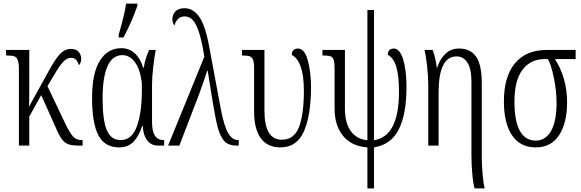

<svg xmlns="http://www.w3.org/2000/svg" viewBox="-20 -816 3257 1076"><path d="M86 -429Q86 -463 79.5 -479.5Q73 -496 59.5 -500.5Q46 -505 20 -505H14V-536H144V-293Q144 -241 142 -217L237 -389Q270 -451 292.5 -483.5Q315 -516 334.5 -529Q354 -542 378 -542Q405 -542 420 -526Q435 -510 435 -485Q435 -465 422 -450Q418 -467 407.5 -479.5Q397 -492 379 -492Q355 -492 334 -469.5Q313 -447 284 -397L246 -333L348 -119Q371 -71 389.5 -51Q408 -31 437 -31H443V0H427Q387 0 365 -7Q343 -14 327 -35.5Q311 -57 291 -104L211 -283L144 -163V0H86Z M496 -267Q496 -407 540 -476.5Q584 -546 660 -546Q704 -546 735.5 -517Q767 -488 782 -437H786Q790 -465 798.5 -492Q807 -519 816 -536H853Q846 -503 839 -443.5Q832 -384 832 -342V-132Q832 -31 896 -31H900V0H866Q827 0 804.5 -30Q782 -60 780 -110H777Q758 -52 727.5 -21Q697 10 647 10Q568 10 532 -57Q496 -124 496 -267ZM775 -310V-350Q766 -427 736.5 -467Q707 -507 666 -507Q610 -507 582.5 -445Q555 -383 555 -265Q555 -142 578.5 -86.5Q602 -31 657 -31Q719 -31 747 -108Q775 -185 775 -310ZM645 -621Q677 -730 687 -796H750V-784Q720 -696 672 -606H645Z M1125 -498Q1111 -590 1093.5 -640Q1076 -690 1057 -707Q1038 -724 1015 -724Q992 -724 977.5 -709.5Q963 -695 958 -673Q953 -678 949.5 -688Q946 -698 946 -708Q946 -734 963 -752Q980 -770 1014 -770Q1062 -770 1096 -722.5Q1130 -675 1152 -557L1217 -207Q1236 -108 1259 -69.5Q1282 -31 1314 -31H1318V0H1310Q1262 0 1239.5 -22.5Q1217 -45 1201 -99Q1189 -143 1171.5 -247.5Q1154 -352 1144 -419H1141Q1127 -373 1092 -278L985 0H922Z M1404 -192V-433Q1404 -466 1398 -481Q1392 -496 1379 -500.5Q1366 -505 1338 -505H1336V-536H1462V-196Q1462 -33 1559 -33Q1629 -33 1656 -105Q1683 -177 1683 -307Q1683 -392 1665 -442.5Q1647 -493 1615 -508Q1615 -525 1624.5 -534.5Q1634 -544 1649 -544Q1687 -544 1705 -477.5Q1723 -411 1723 -329Q1723 -171 1683.5 -80.5Q1644 10 1551 10Q1479 10 1441.5 -41.5Q1404 -93 1404 -192Z M2039 10Q1951 4 1903 -54Q1855 -112 1855 -209V-431Q1855 -465 1850 -480.5Q1845 -496 1832 -500.5Q1819 -505 1790 -505H1787V-536H1913V-208Q1913 -128 1945.5 -82Q1978 -36 2039 -30V-760H2076V-30Q2216 -52 2216 -302Q2216 -390 2201 -441Q2186 -492 2153 -509Q2153 -526 2162.5 -535Q2172 -544 2187 -544Q2221 -544 2239.5 -482.5Q2258 -421 2258 -327Q2258 -178 2215.5 -92Q2173 -6 2076 10V240H2039Z M2622 55V-360Q2622 -430 2599.5 -465Q2577 -500 2539 -500Q2438 -500 2438 -298V0H2380V-339Q2380 -385 2373.5 -445.5Q2367 -506 2359 -536H2405Q2423 -483 2428 -437H2430Q2445 -484 2475.5 -514Q2506 -544 2553 -544Q2617 -544 2648.5 -498Q2680 -452 2680 -349V71Q2680 111 2685 164Q2690 217 2696 240H2640Q2632 217 2627 161Q2622 105 2622 55Z M2804 -248Q2804 -387 2866 -461.5Q2928 -536 3044 -536H3206V-485H3090Q3158 -378 3158 -242Q3158 -126 3113 -58Q3068 10 2982 10Q2896 10 2850 -57Q2804 -124 2804 -248ZM3099 -239Q3099 -309 3083 -384.5Q3067 -460 3050 -485H3032Q2954 -485 2908.5 -425.5Q2863 -366 2863 -246Q2863 -139 2893 -83.5Q2923 -28 2982 -28Q3038 -28 3068.5 -82.5Q3099 -137 3099 -239Z"/></svg>

Font: Noto Serif CondLight
Style: Regular
Weight: 300
Width: 3
Designer: Monotype Design Team
Foundry: Monotype Imaging Inc.
Version: Version 1.001